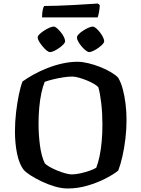

<svg xmlns="http://www.w3.org/2000/svg" viewBox="-20 -1071 804 1091"><path d="M364 0Q330 0 291 -11.5Q252 -23 215.5 -40.5Q179 -58 151.5 -76Q124 -94 113 -108Q89 -140 77 -198Q65 -256 65 -324Q65 -380 71.5 -434.5Q78 -489 87.5 -534.5Q97 -580 108 -608Q134 -627 170 -647Q206 -667 249 -684Q292 -701 336 -710.5Q380 -720 421 -720Q447 -720 481 -712Q515 -704 549 -690.5Q583 -677 610 -661Q637 -645 651 -630Q667 -604 677.5 -565Q688 -526 693.5 -480.5Q699 -435 699 -389Q699 -335 692.5 -281.5Q686 -228 675.5 -182Q665 -136 652 -102Q627 -81 580.5 -57Q534 -33 478 -16.5Q422 0 364 0ZM387 -80Q409 -80 436.5 -86Q464 -92 489.5 -101Q515 -110 527 -118Q538 -146 546 -184.5Q554 -223 558 -269Q562 -315 562 -363Q562 -427 555.5 -483Q549 -539 539 -575Q533 -583 515.5 -593.5Q498 -604 475 -613.5Q452 -623 429 -629.5Q406 -636 390 -636Q369 -636 339.5 -631.5Q310 -627 281.5 -620Q253 -613 234 -606Q223 -579 215 -541.5Q207 -504 203 -459.5Q199 -415 199 -368Q199 -306 207 -245Q215 -184 234 -144Q242 -134 261.5 -123Q281 -112 305 -102Q329 -92 351.5 -86Q374 -80 387 -80ZM486 -775Q479 -775 467 -784.5Q455 -794 443.5 -807.5Q432 -821 424.5 -835Q417 -849 417 -857Q417 -866 427 -876.5Q437 -887 452.5 -897Q468 -907 483 -913.5Q498 -920 507 -920Q515 -920 526 -910.5Q537 -901 548 -887Q559 -873 565.5 -859Q572 -845 572 -837Q572 -829 562.5 -819Q553 -809 539 -799Q525 -789 510.5 -782Q496 -775 486 -775ZM264 -775Q256 -775 244.5 -784.5Q233 -794 221.5 -808Q210 -822 202 -835.5Q194 -849 194 -857Q194 -866 204.5 -876.5Q215 -887 230.5 -897Q246 -907 261 -913.5Q276 -920 285 -920Q293 -920 303.5 -911Q314 -902 325.5 -888Q337 -874 343.5 -860Q350 -846 350 -837Q350 -829 340.5 -819Q331 -809 317 -799Q303 -789 288.5 -782Q274 -775 264 -775ZM219 -972Q219 -998 223 -1015.5Q227 -1033 231 -1037Q263 -1037 307.5 -1038.5Q352 -1040 398 -1042.5Q444 -1045 481 -1047.5Q518 -1050 536 -1051L547 -1042Q546 -1018 542 -999Q538 -980 535 -972Z"/></svg>

Font: Texturina 12pt SemiBold
Style: Regular
Weight: 600
Designer: Guillermo Torres Carreño
Foundry: Omnibus-Type
Version: Version 1.002